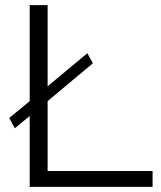

<svg xmlns="http://www.w3.org/2000/svg" viewBox="-20 -730 630 750"><path d="M96 0V-277L38 -229L16 -269L96 -335V-710H166V-393L321 -522L343 -483L166 -335V-62H576V0Z"/></svg>

Font: Boldmen
Style: Regular
Weight: 400
Designer: Matt McInerney, Pablo Impallari, Rodrigo Fuenzalida
Foundry: LIVING CONCEPT
Version: Version 1.000